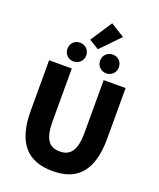

<svg xmlns="http://www.w3.org/2000/svg" viewBox="-203 -1281 1170 1415"><g transform="rotate(20 381.5 -573.0)"><path d="M384 14C582 14 682 -99 682 -350V-745H510V-331C510 -190 465 -140 384 -140C302 -140 260 -190 260 -331V-745H82V-350C82 -99 185 14 384 14ZM253 -798C296 -798 327 -831 327 -871C327 -913 296 -945 253 -945C210 -945 180 -913 180 -871C180 -831 210 -798 253 -798ZM392 -944 535 -1092 426 -1160 315 -991ZM510 -798C553 -798 583 -831 583 -871C583 -913 553 -945 510 -945C467 -945 436 -913 436 -871C436 -831 467 -798 510 -798Z"/></g></svg>

Font: Noto Sans JP Black
Style: Regular
Weight: 900
Designer: Ryoko NISHIZUKA 西塚涼子 (kana, bopomofo & ideographs); Paul D. Hunt (Latin, Greek & Cyrillic); Sandoll Communications 산돌커뮤니
Foundry: Adobe
Version: Version 2.002;hotconv 1.0.116;makeotfexe 2.5.65601